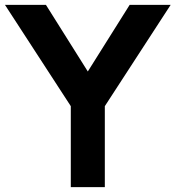

<svg xmlns="http://www.w3.org/2000/svg" viewBox="-39 -770 722 790"><path d="M252.3 0V-333.2L-18.6 -750H150L322.3 -475.9L494.5 -750H663.2L392.3 -333.2V0Z"/></svg>

Font: Spartan
Style: Bold
Weight: 700
Designer: Matt Bailey, Mirko Velimirovic
Foundry: Matt Bailey
Version: Version 1.005